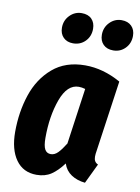

<svg xmlns="http://www.w3.org/2000/svg" viewBox="-90 -855 681 933"><g transform="rotate(10 250.5 -389.0)"><path d="M474 -499 424 -149Q421 -133 421 -119Q421 -93 442 -84L395 14Q355 10 326.5 -9Q298 -28 287 -62Q258 -23 228 -3Q198 17 156 17Q90 17 54 -33.5Q18 -84 18 -171Q18 -269 46.5 -354.5Q75 -440 138 -494Q201 -548 298 -548Q387 -548 474 -499ZM168 -168Q168 -128 177.5 -111Q187 -94 207 -94Q226 -94 242.5 -111Q259 -128 278 -159L317 -435Q300 -440 285 -440Q228 -440 198 -357.5Q168 -275 168 -168ZM154 -709Q154 -745 178.5 -770Q203 -795 237 -795Q269 -795 286.5 -777Q304 -759 304 -729Q304 -692 280 -667.5Q256 -643 220 -643Q190 -643 172 -661Q154 -679 154 -709ZM351 -709Q351 -745 375.5 -770Q400 -795 434 -795Q465 -795 483 -777Q501 -759 501 -729Q501 -692 477 -667.5Q453 -643 418 -643Q387 -643 369 -661Q351 -679 351 -709Z"/></g></svg>

Font: Fira Sans Extra Condensed
Style: Bold Italic
Weight: 700
Width: 3
Italic angle: -8°
Designer: Carrois Corporate & Edenspiekermann AG
Foundry: Carrois Corporate GbR & Edenspiekermann AG
Version: Version 4.203